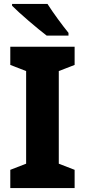

<svg xmlns="http://www.w3.org/2000/svg" viewBox="-20 -950 430 970"><path d="M220 -930H41V-921C77 -884 171 -804 216 -770H326V-784C298 -818 247 -887 220 -930ZM357 0V-92L277 -123V-591L357 -622V-714H32V-622L112 -591V-123L32 -92V0Z"/></svg>

Font: Noto Sans Myanmar UI SemiCondensed ExtraBold
Style: Regular
Weight: 800
Width: 4
Designer: Monotype Design Team
Foundry: Monotype Imaging Inc.
Version: Version 2.103